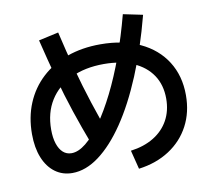

<svg xmlns="http://www.w3.org/2000/svg" viewBox="-91 -919 1182 1074"><g transform="rotate(-10 500.0 -382.5)"><path d="M586 -56Q662 -66 717 -99.5Q772 -133 801.5 -186.5Q831 -240 831 -309Q831 -387 793.5 -443Q756 -499 686 -529.5Q616 -560 520 -560Q413 -560 333.5 -522Q254 -484 210.5 -414.5Q167 -345 167 -249Q167 -203 178 -169.5Q189 -136 209 -118Q229 -100 257 -100Q296 -100 339.5 -135Q383 -170 428.5 -234.5Q474 -299 518.5 -388Q563 -477 602.5 -585.5Q642 -694 674 -816L785 -793Q737 -609 675 -460.5Q613 -312 542 -207.5Q471 -103 395 -46.5Q319 10 243 10Q187 10 145 -21Q103 -52 80 -109Q57 -166 57 -243Q57 -339 90 -418Q123 -497 184.5 -554Q246 -611 331 -641.5Q416 -672 520 -672Q648 -672 743.5 -627.5Q839 -583 891 -501Q943 -419 943 -309Q943 -212 902.5 -135.5Q862 -59 787.5 -10.5Q713 38 613 51ZM375 -133Q338 -230 305 -328.5Q272 -427 243.5 -532.5Q215 -638 187 -753L300 -778Q326 -665 354 -561.5Q382 -458 413.5 -361Q445 -264 481 -168Z"/></g></svg>

Font: M PLUS 2 Thin SemiBold
Style: Regular
Weight: 600
Version: Version 1.001